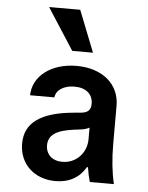

<svg xmlns="http://www.w3.org/2000/svg" viewBox="-57 -866 713 922"><g transform="rotate(5 300.0 -405.0)"><path d="M386 -375C386 -345 372 -331 338 -328L305 -325C146 -311 70 -256 70 -156C70 -58 142 10 245 10C311 10 361 -19 390 -70H395C399 -44 404 -20 410 0H526C513 -55 506 -120 506 -193V-376C506 -480 423 -550 299 -550C177 -550 89 -483 88 -390H205C209 -426 246 -450 297 -450C353 -450 386 -421 386 -375ZM270 -85C221 -85 190 -114 190 -158C190 -207 227 -233 315 -244L347 -248C362 -250 375 -254 386 -260V-204C386 -137 335 -85 270 -85ZM371 -620 292 -820H142L271 -620Z"/></g></svg>

Font: CommitMono
Style: Bold
Weight: 700
Monospace: yes
Designer: Eigil Nikolajsen
Foundry: Eigil Nikolajsen
Version: Version 1.143